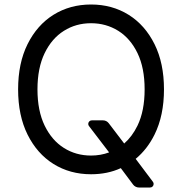

<svg xmlns="http://www.w3.org/2000/svg" viewBox="-20 -757 801 845"><path d="M566.1 55.8 511.7 -17Q453.1 9.9 380.7 9.9Q288 9.9 215.2 -35.5Q143.1 -80.6 101.2 -164.8Q59.7 -248.6 59.7 -363.6Q59.7 -479 101.2 -562.5Q143.1 -646.7 215.2 -691.8Q288 -737.2 380.7 -737.2Q473.4 -737.2 546.2 -691.8Q618.3 -646.7 660.2 -562.5Q701.7 -479 701.7 -363.6Q701.7 -248.6 660.2 -164.8Q628.2 -100.1 577.1 -57.9L653.1 43.3Q656.2 47.6 656.2 52.6Q656.2 58.9 651.8 63.6Q647.4 68.2 640.6 68.2H590.9Q583.8 68.2 577.1 64.8Q570.3 61.4 566.1 55.8ZM176.5 -204.2Q208.1 -139.2 261.4 -105.8Q314.3 -72.4 380.7 -72.4Q422.9 -72.4 460.2 -86.3L371.4 -202.4Q368.3 -206.7 368.3 -211.6Q368.3 -217.7 372.7 -222.5Q377.1 -227.3 383.9 -227.3H433.6Q440.7 -227.3 447.3 -224.1Q453.8 -220.9 458.5 -214.8L526.6 -125.4Q561.8 -156.2 585.2 -204.2Q616.5 -268.8 616.5 -363.6Q616.5 -458.5 585.2 -523.1Q554 -587.7 500.4 -621.4Q446.7 -654.8 380.7 -654.8Q314.3 -654.8 261.4 -621.4Q208.1 -588.1 176.5 -523.1Q144.9 -457.7 144.9 -363.6Q144.9 -269.5 176.5 -204.2Z"/></svg>

Font: DeltaSans
Style: Regular
Weight: 400
Designer: Rasmus Andersson
Foundry: rsms
Version: Version 3.012